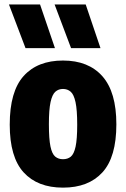

<svg xmlns="http://www.w3.org/2000/svg" viewBox="-20 -828 564 858"><path d="M261.5 10.5Q148 10.5 85.8 -57.5Q23.5 -125.5 23.5 -271Q23.5 -419.5 85.8 -488.5Q148 -557.5 261.5 -557.5Q375.5 -557.5 437.8 -487Q500 -416.5 500 -272.5Q500 -126 437.8 -57.8Q375.5 10.5 261.5 10.5ZM261.5 -116.5Q282.5 -116.5 296.5 -128Q310.5 -139.5 317.8 -172.8Q325 -206 325 -270.5Q325 -337 317.5 -371.5Q310 -406 295.8 -418.2Q281.5 -430.5 261.5 -430.5Q241.5 -430.5 227.5 -418.2Q213.5 -406 206 -372.2Q198.5 -338.5 198.5 -273Q198.5 -207 205.5 -173.5Q212.5 -140 226.8 -128.2Q241 -116.5 261.5 -116.5ZM297.5 -613 224 -808H363L429 -613ZM94 -613 20 -808H159L225.5 -613Z"/></svg>

Font: Encode Sans Condensed Condensed ExtraBold
Style: Regular
Weight: 800
Width: 3
Designer: Multiple Designers
Foundry: Impallari Type
Version: Version 3.000; ttfautohint (v1.8.3) -l 8 -r 50 -G 200 -x 14 